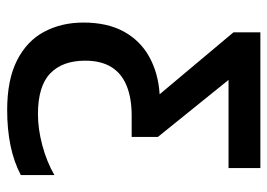

<svg xmlns="http://www.w3.org/2000/svg" viewBox="-128 -626 764 549"><g transform="rotate(90 254.5 -352.0)"><path d="M295 10Q209 10 153.5 -18Q98 -46 71.5 -95.5Q45 -145 45 -208Q45 -276 70.5 -323Q96 -370 142.5 -396Q189 -422 250 -426L73 -637V-714H461V-623H209L372 -421V-346H311Q261 -346 225.5 -331.5Q190 -317 172 -287.5Q154 -258 154 -213Q154 -148 190.5 -113Q227 -78 307 -78Q349 -78 396 -90.5Q443 -103 481 -125V-29Q443 -9 396.5 0.5Q350 10 295 10Z"/></g></svg>

Font: Noto Sans Display SemiCondensed Medium
Style: Regular
Weight: 500
Width: 4
Designer: Monotype Design Team
Foundry: Monotype Imaging Inc.
Version: Version 2.003